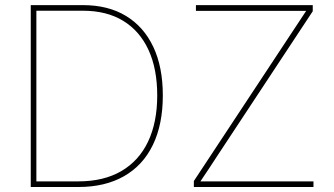

<svg xmlns="http://www.w3.org/2000/svg" viewBox="-20 -748 1336 768"><path d="M293.5 0H114.7V-22.5H293.5Q394.5 -22.5 465.1 -63.5Q535.6 -104.5 572.3 -181.6Q608.9 -258.8 608.9 -366.2Q608.9 -472.7 574 -548.3Q539.1 -624 472.9 -664.6Q406.7 -705.1 312 -705.1H114.7V-727.5H312Q412.6 -727.5 483.9 -684.3Q555.2 -641.1 593.3 -560.3Q631.3 -479.5 631.3 -366.2Q631.3 -250.5 591.6 -168.5Q551.8 -86.4 476.1 -43.2Q400.4 0 293.5 0ZM125.5 -727.5V0H103V-727.5ZM755.4 0V-23.9L1131.8 -594.2Q1151.9 -624 1171.4 -654.1Q1190.9 -684.1 1210.9 -713.9L1213.9 -704.6Q1174.3 -704.6 1135.3 -704.6Q1096.2 -704.6 1056.6 -704.6H763.7V-727.5H1231V-703.1L852.1 -128.9Q833 -99.6 814 -70.8Q794.9 -42 775.4 -13.2L772.5 -22.5Q810.5 -22.5 848.9 -22.5Q887.2 -22.5 925.8 -22.5H1233.9V0Z"/></svg>

Font: Inter 20pt Thin
Style: Regular
Weight: 250
Version: Version 4.001;git-66647c0bb